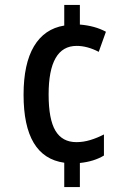

<svg xmlns="http://www.w3.org/2000/svg" viewBox="-20 -744 521 774"><path d="M302 -645Q363 -640 407 -616L378 -535Q332 -559 289 -559Q176 -559 176 -363Q176 -263 203.5 -217Q231 -171 288 -171Q316 -171 344 -179.5Q372 -188 399 -202V-117Q379 -105 355 -97.5Q331 -90 302 -87V10H239V-88Q75 -111 75 -362Q75 -487 117 -557.5Q159 -628 239 -641V-724H302Z"/></svg>

Font: Noto Sans Khmer Condensed Medium
Style: Regular
Weight: 500
Width: 3
Designer: Danh Hong and the Monotype Design Team
Foundry: Monotype Imaging Inc.
Version: Version 2.004; ttfautohint (v1.8.4.7-5d5b)